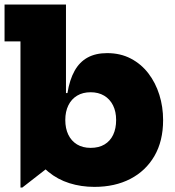

<svg xmlns="http://www.w3.org/2000/svg" viewBox="-22 -810 768 844"><path d="M68 14.5V-628H-2V-790H268V-347.5L265 -309V-231.5L268 -135L76 14.5ZM393 11.5Q334.5 11.5 283 -4.8Q231.5 -21 190.8 -54.5Q150 -88 125 -140L265 -282.5Q265 -245.5 278.2 -218Q291.5 -190.5 316.5 -175.2Q341.5 -160 376.5 -160Q412.5 -160 437.5 -175Q462.5 -190 475.5 -217.5Q488.5 -245 488.5 -282.5Q488.5 -319.5 474.8 -347Q461 -374.5 435.8 -389.5Q410.5 -404.5 376.5 -404.5Q342 -404.5 317 -389.5Q292 -374.5 278.5 -347Q265 -319.5 265 -282.5L251 -401H274.5Q284 -459.5 305.8 -498.5Q327.5 -537.5 363 -557Q398.5 -576.5 449 -576.5Q507.5 -576.5 553.2 -552.5Q599 -528.5 630.5 -487.2Q662 -446 678.5 -393.2Q695 -340.5 695 -282Q695 -190 656.8 -124.2Q618.5 -58.5 550.8 -23.5Q483 11.5 393 11.5Z"/></svg>

Font: Hepta Slab ExtraLight ExtraBold
Style: Regular
Weight: 800
Version: Version 1.102